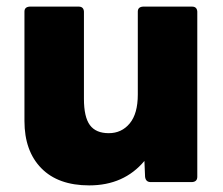

<svg xmlns="http://www.w3.org/2000/svg" viewBox="-20 -551 675 581"><path d="M250 10Q156 10 105 -42Q54 -94 54 -185V-516Q54 -530 70 -531H218Q233 -531 234 -516V-252Q234 -197 252 -172.5Q270 -148 309 -148Q348 -148 372.5 -177.5Q397 -207 397 -265V-516Q397 -530 413 -531H561Q576 -531 577 -516V-16Q577 -1 561 0H436Q421 0 419 -16L417 -64Q355 10 250 10Z"/></svg>

Font: YamahaIndonesia935. App XBold
Style: Regular
Weight: 800
Designer: Dalton Maag Ltd
Foundry: Dalton Maag Ltd
Version: Version 1.002; January 01, 2024; Regular/Italic